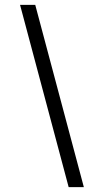

<svg xmlns="http://www.w3.org/2000/svg" viewBox="-20 -770 428 790"><path d="M125 -750H62.5L262.5 0H325Z"/></svg>

Font: Manrope3 Light
Style: Regular
Weight: 300
Designer: Mikhail Sharanda
Foundry: Mikhail Sharanda
Version: Version 3.000;PS 003.000;hotconv 1.0.88;makeotf.lib2.5.64775